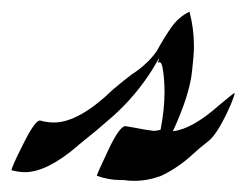

<svg xmlns="http://www.w3.org/2000/svg" viewBox="-64 -300 428 334"><path d="M169.4 14.6Q160.2 14.6 150.9 13.2H146Q125.5 13.2 104.5 5.9Q104.5 2.9 124.3 -38.8Q144 -80.6 154.3 -80.6L171.4 -77.6Q187.5 -74.2 204.1 -72.3Q209.5 -72.8 215.3 -74.2Q222.2 -109.4 222.2 -140.1Q222.2 -158.7 219.7 -177.2Q219.2 -177.2 219.2 -179Q219.2 -180.7 218.3 -184.6Q217.3 -188.5 216.1 -190.2Q214.8 -191.9 213.4 -191.9Q212.4 -191.9 210.4 -190.4Q212.9 -197.3 212.9 -198.2V-198.7Q212.4 -198.7 202.1 -180.7Q172.4 -133.3 131.8 -97.2Q103 -71.8 72.8 -47.9Q71.8 -47.4 71.3 -46.4Q17.6 -0.5 -20.5 -0.5Q-31.7 -0.5 -43.9 -3.9Q-43.9 -9.3 -23.9 -48.8Q-3.4 -90.3 5.4 -90.3H5.9Q18.1 -86.9 29.8 -86.9Q73.2 -86.9 132.8 -144.5Q151.9 -160.6 165 -170.4Q192.4 -188 208.5 -210.9Q223.1 -237.3 235.1 -253.9Q247.1 -270.5 265.6 -279.8Q273.4 -250.5 273.4 -219.2Q273.4 -205.6 270 -175.3Q265.6 -134.3 236.8 -71.8Q270 -75.2 316.9 -116.7Q342.3 -138.2 344.2 -138.2V-137.7Q344.2 -134.8 337.9 -119.1L331.5 -105L326.7 -95.2Q311 -64 297.9 -54Q284.7 -43.9 272.5 -32.7Q247.1 -8.8 216.3 5.9Q192.9 14.6 169.4 14.6Z"/></svg>

Font: Terrible Cursive
Style: Regular
Weight: 400
Designer: GGBotNet
Foundry: GGBotNet
Version: 1.00